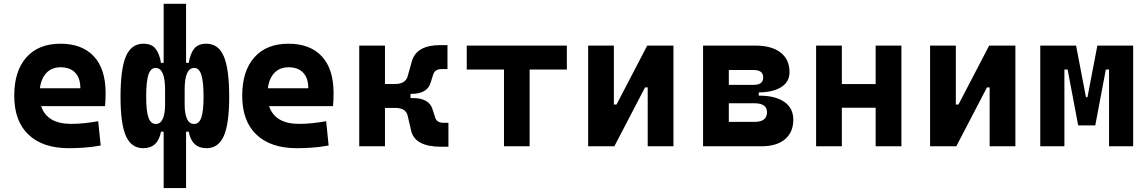

<svg xmlns="http://www.w3.org/2000/svg" viewBox="-20 -752 5899 987"><path d="M334 9.8Q199.7 9.8 126.5 -59.8Q53.2 -129.4 53.2 -259.8Q53.2 -386.7 115.5 -457Q177.7 -527.3 291 -527.3Q401.9 -527.3 462.4 -462.4Q522.9 -397.5 522.9 -273.4Q522.9 -238.3 520 -206.5H191.4Q221.7 -115.2 345.7 -115.2Q380.9 -115.2 415 -118.9Q449.2 -122.6 484.9 -128.9L497.6 -3.9Q447.8 4.9 406.7 7.3Q365.7 9.8 334 9.8ZM185.1 -298.3H393.1Q393.1 -350.6 366.5 -378.4Q339.8 -406.2 292 -406.2Q247.1 -406.2 219.5 -378.2Q191.9 -350.1 185.1 -298.3Z M1041.5 9.8Q965.8 9.8 950.2 -75.2H936.5V214.8H821.3V-75.2H807.6Q792 9.8 716.3 9.8Q655.3 9.8 627.4 -52.7Q599.6 -115.2 599.6 -253.9Q599.6 -397.9 627.4 -462.6Q655.3 -527.3 717.3 -527.3Q758.3 -527.3 778.8 -502.7Q799.3 -478 807.6 -428.7H821.3V-732.4H936.5V-428.7H950.2Q958.5 -478 979 -502.7Q999.5 -527.3 1040.5 -527.3Q1102.5 -527.3 1130.4 -462.6Q1158.2 -397.9 1158.2 -253.9Q1158.2 -115.2 1130.4 -52.7Q1102.5 9.8 1041.5 9.8ZM828.6 -291Q828.6 -402.8 779.8 -402.8Q754.4 -402.8 742.9 -367.7Q731.4 -332.5 731.4 -253.9Q731.4 -180.7 743.2 -147.7Q754.9 -114.7 780.8 -114.7Q805.2 -114.7 816.9 -141.4Q828.6 -168 828.6 -214.8ZM929.2 -214.8Q929.2 -168 941.2 -141.4Q953.1 -114.7 977.5 -114.7Q1003.4 -114.7 1014.9 -147.7Q1026.4 -180.7 1026.4 -253.9Q1026.4 -332.5 1014.9 -367.7Q1003.4 -402.8 978.5 -402.8Q929.2 -402.8 929.2 -291Z M1505.9 9.8Q1371.6 9.8 1298.3 -59.8Q1225.1 -129.4 1225.1 -259.8Q1225.1 -386.7 1287.4 -457Q1349.6 -527.3 1462.9 -527.3Q1573.7 -527.3 1634.3 -462.4Q1694.8 -397.5 1694.8 -273.4Q1694.8 -238.3 1691.9 -206.5H1363.3Q1393.6 -115.2 1517.6 -115.2Q1552.7 -115.2 1586.9 -118.9Q1621.1 -122.6 1656.7 -128.9L1669.4 -3.9Q1619.6 4.9 1578.6 7.3Q1537.6 9.8 1505.9 9.8ZM1356.9 -298.3H1564.9Q1564.9 -350.6 1538.3 -378.4Q1511.7 -406.2 1463.9 -406.2Q1418.9 -406.2 1391.4 -378.2Q1363.8 -350.1 1356.9 -298.3Z M1826.7 0V-517.6H1959V-320.3H2011.2Q2064.9 -320.3 2075.7 -360.4L2097.2 -437Q2121.1 -520 2242.7 -520H2280.3V-397H2251Q2216.3 -397 2207.5 -370.6L2194.3 -329.1Q2177.7 -269.5 2095.7 -269.5H2090.3V-248H2100.6Q2187.5 -248 2204.1 -188.5L2217.3 -147Q2226.1 -120.6 2260.7 -120.6H2285.2V2.4H2247.6Q2112.8 2.4 2093.3 -80.6L2075.7 -157.2Q2066.4 -197.3 2011.2 -197.3H1959V0Z M2570.8 0V-394.5H2379.4V-517.6H2894V-394.5H2702.6V0Z M3003.4 0V-517.6H3135.7V-214.8H3149.4L3307.1 -517.6H3441.9V0H3309.6V-302.7H3295.9L3138.2 0Z M3594.2 0V-517.6H3863.3Q3946.8 -517.6 3992.7 -481.9Q4038.6 -446.3 4038.6 -380.9Q4038.6 -332 3997.1 -304.9Q3955.6 -277.8 3880.4 -276.9V-260.3H3882.8Q3966.3 -260.3 4012.2 -228Q4058.1 -195.8 4058.1 -136.7Q4058.1 -71.8 4015.1 -35.9Q3972.2 0 3893.6 0ZM3726.6 -125.5H3858.9Q3922.9 -125.5 3922.9 -175.3Q3922.9 -221.2 3857.4 -221.2H3726.6ZM3726.6 -315.9H3855.5Q3903.3 -315.9 3903.3 -354Q3903.3 -392.1 3854.5 -392.1H3726.6Z M4481.4 0V-198.2H4307.6V0H4175.3V-517.6H4307.6V-319.8H4481.4V-517.6H4613.8V0Z M4761.2 0V-517.6H4893.6V-214.8H4907.2L5064.9 -517.6H5199.7V0H5067.4V-302.7H5053.7L4896 0Z M5327.6 0V-517.6H5511.7L5562.5 -252.4H5570.3L5621.1 -517.6H5805.2V0H5681.2V-394.5H5664.6L5610.4 -107.4H5522.5L5468.3 -394.5H5451.7V0Z"/></svg>

Font: Cascadia Mono PL
Style: Bold
Weight: 700
Monospace: yes
Designer: Aaron Bell
Foundry: Saja Typeworks
Version: Version 2404.023; ttfautohint (v1.8.4)